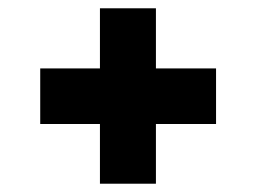

<svg xmlns="http://www.w3.org/2000/svg" viewBox="-20 -484 619 463"><path d="M221 -41V-185H77V-319H221V-464H356V-319H501V-185H356V-41Z"/></svg>

Font: Saira Expanded ExtraBold
Style: Regular
Weight: 800
Width: 7
Designer: Hector Gatti with collaboration of the Omnibus-Type team
Foundry: Omnibus-Type
Version: Version 1.101